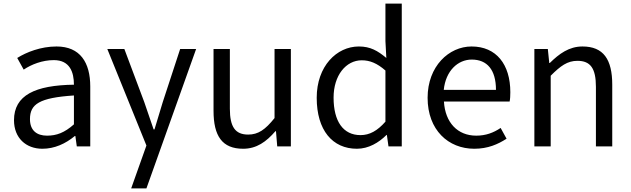

<svg xmlns="http://www.w3.org/2000/svg" viewBox="-20 -816 3517 1070"><path d="M216 13C284 13 345 -15 397 -58H400L408 0H483V-334C483 -467 427 -557 295 -557C207 -557 127 -525 76 -493L112 -428C155 -457 216 -481 280 -481C369 -481 392 -414 392 -344C177 -341 58 -286 58 -146C58 -47 125 13 216 13ZM242 -60C186 -60 147 -88 147 -152C147 -236 199 -271 392 -284V-123C339 -76 295 -60 242 -60Z M796 234 1073 -543H984L887 -247C872 -199 856 -144 841 -95H836C819 -144 800 -200 784 -247L673 -543H578L796 -5L711 234Z M1335 13C1410 13 1464 -26 1515 -85H1518L1525 0H1601V-543H1510V-158C1458 -93 1419 -66 1363 -66C1291 -66 1261 -109 1261 -210V-543H1170V-199C1170 -58 1218 13 1335 13Z M1969 13C2034 13 2091 -21 2134 -64H2136L2145 0H2219V-796H2128V-587L2133 -493C2085 -533 2044 -557 1980 -557C1856 -557 1745 -447 1745 -271C1745 -90 1833 13 1969 13ZM1989 -63C1893 -63 1839 -139 1839 -272C1839 -396 1908 -480 1996 -480C2041 -480 2081 -464 2128 -423V-138C2083 -87 2040 -63 1989 -63Z M2623 13C2699 13 2755 -12 2803 -43L2770 -103C2730 -76 2687 -60 2634 -60C2530 -60 2461 -133 2454 -250H2820C2823 -263 2824 -282 2824 -302C2824 -457 2746 -557 2608 -557C2482 -557 2363 -447 2363 -271C2363 -91 2479 13 2623 13ZM2453 -315C2464 -422 2532 -484 2609 -484C2694 -484 2744 -428 2744 -315Z M2958 0H3049V-394C3104 -449 3142 -477 3198 -477C3270 -477 3301 -436 3301 -332V0H3392V-344C3392 -485 3343 -557 3226 -557C3151 -557 3096 -516 3044 -465H3041L3033 -543H2958Z"/></svg>

Font: Spoqa Han Sans Neo Regular
Style: Regular
Weight: 400
Designer: [Spoqa Han Sans Neo] Dong-huui Kim  Younghwa Kang  Yujin Lee  [Noto Sans] Ryoko NISHIZUKA  (kana & ideographs); Paul D. 
Foundry: Spoqa (http://www.spoqa-han-sans.com)
Version: Version 1.000